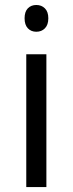

<svg xmlns="http://www.w3.org/2000/svg" viewBox="-20 -754 293 774"><path d="M79.1 -680.4Q79.1 -707 92.3 -720.5Q105.5 -733.9 126.5 -733.9Q147.5 -733.9 161.1 -720.2Q174.8 -706.5 174.8 -680.2Q174.8 -653.8 161.1 -639.9Q147.5 -626 126.5 -626Q105.5 -626 92.3 -639.9Q79.1 -653.8 79.1 -680.4ZM167 0H85.9V-535.2H167Z"/></svg>

Font: Open Sans Hebrew
Style: Regular
Weight: 400
Foundry: Ascender Corporation, Yanek Iontef
Version: Version 2.001;PS 002.001;hotconv 1.0.70;makeotf.lib2.5.58329